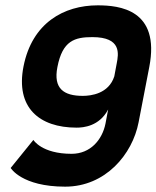

<svg xmlns="http://www.w3.org/2000/svg" viewBox="-20 -502 586 719"><path d="M68 -253C38 -100 126 -24 267 -24C292 -24 352 -29 385 -92L375 -39C363 21 319 74 248 74C136 74 105 22 105 22L20 127C20 127 61 197 224 197C375 197 476 76 499 -44L539 -251C581 -467 426 -482 346 -482C219 -482 100 -416 68 -253ZM195 -251C214 -350 260 -363 326 -363C436 -363 424 -300 417 -264L408 -216C387 -151 321 -143 290 -143C219 -143 179 -170 195 -251Z"/></svg>

Font: Charger EcoBlack
Style: Obl
Weight: 1000
Designer: Jasper
Foundry: Cannot Into Space Fonts
Version: Version 1.1